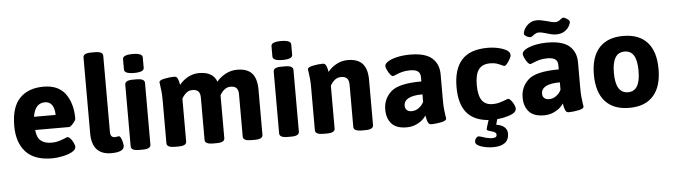

<svg xmlns="http://www.w3.org/2000/svg" viewBox="-54 -988 5024 1434"><g transform="rotate(-5 2457.5 -271.0)"><path d="M42 -258Q42 -399 106.5 -465Q171 -531 285 -531Q396 -531 448.5 -459Q501 -387 501 -273Q501 -261 480.5 -237.5Q460 -214 450 -214H195Q200 -157 229 -133Q258 -109 310 -109Q338 -109 361 -115.5Q384 -122 409 -132Q425 -140 431 -140Q441 -140 453.5 -125.5Q466 -111 474.5 -92.5Q483 -74 483 -64Q483 -41 452 -24.5Q421 -8 378 0Q335 8 303 8Q171 8 106.5 -62.5Q42 -133 42 -258ZM357 -313Q357 -359 339 -386.5Q321 -414 285 -414Q211 -414 195 -313Z M602 -154V-722Q602 -754 662 -754H690Q750 -754 750 -722V-152Q750 -129 758.5 -119Q767 -109 786 -109Q791 -109 799.5 -111Q808 -113 813 -113Q822 -113 829 -98Q836 -83 840 -65Q844 -47 844 -41Q844 8 748 8Q602 8 602 -154Z M895 -30V-493Q895 -525 955 -525H983Q1043 -525 1043 -493V-30Q1043 2 983 2H955Q895 2 895 -30ZM895 -606V-684Q895 -716 969 -716Q1043 -716 1043 -684V-606Q1043 -574 969 -574Q895 -574 895 -606Z M1883 -369V-30Q1883 2 1823 2H1795Q1735 2 1735 -30V-347Q1735 -378 1721.5 -393.5Q1708 -409 1676 -409Q1630 -409 1597 -352V-30Q1597 2 1537 2H1509Q1449 2 1449 -30V-347Q1449 -378 1435.5 -393.5Q1422 -409 1390 -409Q1363 -409 1343 -391.5Q1323 -374 1311 -351V-30Q1311 2 1251 2H1223Q1163 2 1163 -30V-347Q1163 -391 1160.5 -414.5Q1158 -438 1154 -467Q1151 -481 1151 -488Q1151 -504 1191.5 -512Q1232 -520 1263 -520Q1281 -520 1288 -506.5Q1295 -493 1298.5 -477Q1302 -461 1303 -455Q1327 -487 1366.5 -509Q1406 -531 1451 -531Q1503 -531 1535.5 -512.5Q1568 -494 1583 -455Q1608 -487 1649 -509Q1690 -531 1737 -531Q1812 -531 1847.5 -491.5Q1883 -452 1883 -369Z M2008 -30V-493Q2008 -525 2068 -525H2096Q2156 -525 2156 -493V-30Q2156 2 2096 2H2068Q2008 2 2008 -30ZM2008 -606V-684Q2008 -716 2082 -716Q2156 -716 2156 -684V-606Q2156 -574 2082 -574Q2008 -574 2008 -606Z M2276 -30V-347Q2276 -391 2273.5 -414.5Q2271 -438 2267 -467Q2264 -481 2264 -488Q2264 -504 2304.5 -512Q2345 -520 2376 -520Q2394 -520 2401 -506.5Q2408 -493 2411.5 -477Q2415 -461 2416 -455Q2440 -487 2480 -509Q2520 -531 2565 -531Q2640 -531 2676 -491.5Q2712 -452 2712 -369V-30Q2712 2 2652 2H2624Q2564 2 2564 -30V-347Q2564 -378 2550 -393.5Q2536 -409 2504 -409Q2477 -409 2456.5 -391.5Q2436 -374 2424 -351V-30Q2424 2 2364 2H2336Q2276 2 2276 -30Z M2813 -138Q2813 -218 2871.5 -271Q2930 -324 3100 -324V-357Q3100 -386 3081.5 -400Q3063 -414 3022 -414Q2988 -414 2962.5 -407Q2937 -400 2917 -391Q2897 -382 2894 -382Q2884 -382 2872 -397Q2860 -412 2851 -431.5Q2842 -451 2842 -462Q2842 -479 2867 -495Q2892 -511 2936 -521Q2980 -531 3033 -531Q3146 -531 3197 -486.5Q3248 -442 3248 -364V-176Q3248 -130 3250.5 -106Q3253 -82 3257 -53Q3260 -40 3260 -31Q3260 -15 3219.5 -7Q3179 1 3148 1Q3130 1 3123 -13.5Q3116 -28 3112.5 -45Q3109 -62 3108 -68Q3102 -57 3084 -39.5Q3066 -22 3034 -7Q3002 8 2961 8Q2884 8 2848.5 -32Q2813 -72 2813 -138ZM3100 -172V-227Q2960 -227 2960 -153Q2960 -133 2973 -121Q2986 -109 3010 -109Q3038 -109 3063 -127Q3088 -145 3100 -172Z M3640 6 3629 47Q3667 52 3689 71Q3711 90 3711 120Q3711 165 3681 188.5Q3651 212 3592 212Q3545 212 3503 198Q3461 184 3461 162Q3461 144 3471 133Q3481 122 3489 122Q3497 122 3518 129Q3561 144 3590 144Q3609 144 3617 138.5Q3625 133 3625 121Q3625 109 3613.5 102.5Q3602 96 3583 91Q3580 90 3571.5 87.5Q3563 85 3559 82Q3555 79 3555 75Q3555 68 3575 7Q3465 -2 3411.5 -67.5Q3358 -133 3358 -258Q3358 -394 3420.5 -462.5Q3483 -531 3615 -531Q3676 -531 3728.5 -512.5Q3781 -494 3781 -462Q3781 -447 3760.5 -416Q3740 -385 3728 -385Q3724 -385 3710 -392Q3690 -402 3670.5 -408Q3651 -414 3623 -414Q3564 -414 3537 -377Q3510 -340 3510 -262Q3510 -184 3535.5 -146.5Q3561 -109 3617 -109Q3643 -109 3663.5 -114.5Q3684 -120 3697.5 -125Q3711 -130 3715 -132Q3731 -138 3733 -138Q3743 -138 3755.5 -123.5Q3768 -109 3776.5 -90.5Q3785 -72 3785 -62Q3785 -32 3739.5 -15.5Q3694 1 3640 6Z M3843 -138Q3843 -218 3901.5 -271Q3960 -324 4130 -324V-357Q4130 -386 4111.5 -400Q4093 -414 4052 -414Q4018 -414 3992.5 -407Q3967 -400 3947 -391Q3927 -382 3924 -382Q3914 -382 3902 -397Q3890 -412 3881 -431.5Q3872 -451 3872 -462Q3872 -479 3897 -495Q3922 -511 3966 -521Q4010 -531 4063 -531Q4176 -531 4227 -486.5Q4278 -442 4278 -364V-176Q4278 -130 4280.5 -106Q4283 -82 4287 -53Q4290 -40 4290 -31Q4290 -15 4249.5 -7Q4209 1 4178 1Q4160 1 4153 -13.5Q4146 -28 4142.5 -45Q4139 -62 4138 -68Q4132 -57 4114 -39.5Q4096 -22 4064 -7Q4032 8 3991 8Q3914 8 3878.5 -32Q3843 -72 3843 -138ZM4130 -172V-227Q3990 -227 3990 -153Q3990 -133 4003 -121Q4016 -109 4040 -109Q4068 -109 4093 -127Q4118 -145 4130 -172ZM3894 -612Q3894 -623 3899 -635Q3912 -665 3938 -684.5Q3964 -704 4000 -704Q4027 -704 4081 -689Q4116 -678 4132 -678Q4148 -678 4158 -683Q4168 -688 4177 -696Q4178 -697 4184.5 -701.5Q4191 -706 4198 -706Q4207 -706 4225.5 -693.5Q4244 -681 4244 -671Q4244 -663 4236 -646Q4225 -622 4199.5 -604Q4174 -586 4132 -586Q4117 -586 4097.5 -590.5Q4078 -595 4060 -601Q4023 -612 4008 -612Q3993 -612 3982 -606.5Q3971 -601 3960 -592Q3959 -591 3952.5 -586.5Q3946 -582 3940 -582Q3929 -582 3911.5 -591.5Q3894 -601 3894 -612Z M4388 -262Q4388 -393 4450 -462Q4512 -531 4631 -531Q4750 -531 4811.5 -462Q4873 -393 4873 -262Q4873 -131 4811.5 -61.5Q4750 8 4631 8Q4512 8 4450 -61.5Q4388 -131 4388 -262ZM4723 -262Q4723 -338 4700.5 -376Q4678 -414 4631 -414Q4584 -414 4561 -376Q4538 -338 4538 -262Q4538 -109 4631 -109Q4678 -109 4700.5 -147.5Q4723 -186 4723 -262Z"/></g></svg>

Font: Asap-Bold
Style: Bold
Weight: 700
Designer: Pablo Cosgaya
Foundry: Omnibus-Type
Version: Version 2.000; ttfautohint (v1.8)